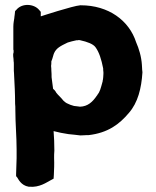

<svg xmlns="http://www.w3.org/2000/svg" viewBox="-20 -624 618 763"><path d="M33 -427 34 -424V-416C30 -404 34 -395 34 -385V-382C35 -378 35 -373 35 -367V-342C35 -339 36 -334 36 -327V-326C38 -289 40 -251 40 -214V-212C41 -205 41 -196 41 -186C41 -133 46 -82 46 -31V5C46 26 44 45 44 68V76L49 82C52 86 63 113 94 118H96C137 122 166 100 180 93L193 86L194 71C195 49 196 29 195 4C195 -5 195 -15 196 -25V-26C196 -53 195 -78 193 -103C212 -98 231 -94 252 -91C268 -89 286 -88 298 -86H302C312 -86 320 -87 323 -87H332C409 -96 454 -130 492 -175C528 -216 542 -273 546 -336V-337C546 -341 545 -345 545 -346C545 -353 544 -360 544 -363V-365C542 -399 532 -431 521 -456C493 -543 411 -603 301 -603H299C270 -601 142 -559 142 -559V-577L136 -584C116 -609 68 -613 45 -585L40 -580C39 -573 38 -558 37 -555V-553C36 -545 33 -533 33 -518ZM183 -362C184 -366 184 -374 184 -376V-380C190 -394 192 -407 195 -413C204 -433 220 -441 249 -455C258 -458 270 -461 284 -464H290L293 -465C295 -465 295 -465 299 -464C327 -458 350 -449 359 -437C374 -417 383 -388 390 -352C390 -348 390 -343 391 -337V-331C391 -328 390 -308 388 -303V-301C380 -272 377 -259 367 -247L366 -245L365 -244C348 -219 329 -201 298 -200C294 -200 288 -202 274 -203C265 -205 255 -209 245 -214C242 -216 238 -218 232 -224C222 -237 210 -247 204 -255C202 -258 200 -264 191 -271C189 -286 187 -301 185 -317C185 -326 185 -333 184 -345C184 -349 184 -353 183 -362Z"/></svg>

Font: Hussar Pisanka
Style: Blk
Weight: 700
Designer: Robert Jablonski
Foundry: Cannot Into Space Fonts
Version: Version 1.070